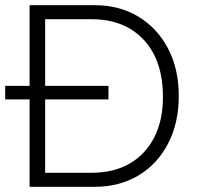

<svg xmlns="http://www.w3.org/2000/svg" viewBox="-20 -720 772 740"><path d="M94 0V-700H345Q441 -700 514 -655.5Q587 -611 628 -532.5Q669 -454 669 -350Q669 -246 628 -167Q587 -88 514 -44Q441 0 345 0ZM0 -337V-389H398V-337ZM154 -54H332Q418 -54 479.5 -89.5Q541 -125 574.5 -190.5Q608 -256 608 -346Q608 -487 534 -566.5Q460 -646 332 -646H154Z"/></svg>

Font: Moderustic Light
Style: Regular
Weight: 300
Designer: Tural Alisoy
Foundry: TAFT Foundry
Version: Version 2.120